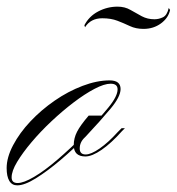

<svg xmlns="http://www.w3.org/2000/svg" viewBox="-74 -549 532 578"><path d="M-22 9Q-38 9 -46 -4.5Q-54 -18 -54 -43Q-54 -75 -34.5 -112Q-15 -149 17.5 -183.5Q50 -218 90.5 -246Q131 -274 174.5 -290.5Q218 -307 256 -307Q289 -307 289 -281Q289 -258 259 -222Q229 -186 184 -138Q148 -101 108.5 -67.5Q69 -34 34.5 -12.5Q0 9 -22 9ZM-21 2Q-3 2 28.5 -16.5Q60 -35 98.5 -68Q137 -101 179 -143Q224 -191 252 -225Q280 -259 280 -280Q280 -297 259 -297Q240 -297 210.5 -281.5Q181 -266 147.5 -240.5Q114 -215 81 -184Q48 -153 21 -121Q-6 -89 -22.5 -61.5Q-39 -34 -39 -15Q-39 2 -21 2ZM293 -154Q261 -118 232 -98Q203 -78 183 -78Q148 -78 148 -112Q148 -133 158 -152.5Q168 -172 193 -201H240L181 -135Q166 -121 166 -102Q166 -84 184 -84Q200 -84 226 -102Q252 -120 280 -151L292 -163H302ZM182 -467 180 -473Q194 -500 221.5 -514.5Q249 -529 280 -529Q302 -529 319 -519Q336 -509 353 -500Q370 -491 391 -491Q404 -491 416.5 -497Q429 -503 434 -525L438 -519Q433 -495 410.5 -478.5Q388 -462 358 -462Q335 -462 317 -470.5Q299 -479 279.5 -486.5Q260 -494 234 -494Q199 -494 182 -467Z"/></svg>

Font: Ballet 24pt
Style: Regular
Weight: 400
Designer: Maximiliano R. Sproviero
Foundry: Omnibus-Type
Version: Version 1.100